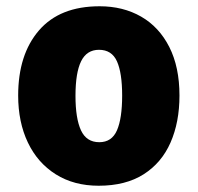

<svg xmlns="http://www.w3.org/2000/svg" viewBox="-20 -634 633 613"><path d="M553 -329Q553 -244 524.5 -179Q496 -114 438.5 -77.5Q381 -41 295 -41Q216 -41 158 -77.5Q100 -114 69 -179Q38 -244 38 -329Q38 -460 104.5 -537Q171 -614 298 -614Q373 -614 430.5 -581Q488 -548 520.5 -484Q553 -420 553 -329ZM221 -328Q221 -256 238.5 -218Q256 -180 297 -180Q337 -180 353.5 -218Q370 -256 370 -329Q370 -401 353.5 -438Q337 -475 296 -475Q257 -475 239 -438.5Q221 -402 221 -328Z"/></svg>

Font: Noto Sans Tamil UI SemiCondensed Black
Style: Regular
Weight: 900
Width: 4
Designer: Jelle Bosma - Monotype Design Team
Foundry: Monotype Imaging Inc.
Version: Version 2.004; ttfautohint (v1.8.4.7-5d5b)